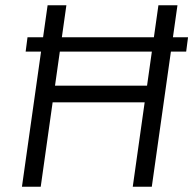

<svg xmlns="http://www.w3.org/2000/svg" viewBox="-20 -706 733 726"><path d="M63 0 160 -686H231L188 -382H536L579 -686H651L554 0H482L527 -319H179L134 0ZM77 -511 84 -565H691L684 -511Z"/></svg>

Font: Chivo ExtraLight
Style: Italic
Weight: 250
Italic angle: -8.05°
Designer: Hector Gatti
Foundry: Omnibus-Type
Version: Version 2.002